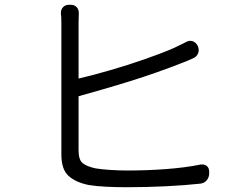

<svg xmlns="http://www.w3.org/2000/svg" viewBox="-20 -786 1040 804"><path d="M276 -766Q292 -766 301.5 -755.5Q311 -745 310 -728Q310 -721 309.5 -713Q309 -705 309 -689V-457Q369 -471 441.5 -492Q514 -513 584.5 -537.5Q655 -562 708 -585Q723 -592 736 -598.5Q749 -605 759 -610Q773 -618 786.5 -613.5Q800 -609 808 -594L809 -591Q815 -576 809.5 -562.5Q804 -549 789 -542Q775 -536 765 -531.5Q755 -527 733 -519Q690 -502 636 -483Q582 -464 524.5 -446Q467 -428 411 -412Q355 -396 309 -383V-157Q309 -117 326 -103Q343 -89 380 -81Q403 -77 440.5 -74.5Q478 -72 515 -72Q595 -72 675.5 -78Q756 -84 820 -97Q836 -99 846 -91Q856 -83 856 -66V-60Q856 -44 846 -31.5Q836 -19 819 -17Q755 -10 674.5 -6Q594 -2 512 -2Q468 -2 426 -4Q384 -6 353 -11Q297 -22 267 -49.5Q237 -77 237 -138Q237 -161 237 -207Q237 -253 237 -310.5Q237 -368 237 -429Q237 -490 237 -544Q237 -598 237 -637Q237 -676 237 -689Q237 -706 236.5 -714Q236 -722 235 -728Q234 -745 243.5 -755.5Q253 -766 269 -766Z"/></svg>

Font: Chiron GoRound TC N
Style: Regular
Weight: 350
Designer: Ryoko NISHIZUKA 西塚涼子 (kana, bopomofo & ideographs); Paul D. Hunt (Latin, Greek & Cyrillic); Sandoll Communications 산돌커뮤니
Foundry: Adobe
Version: Version 1.000;hotconv 1.1.1;makeotfexe 2.6.0